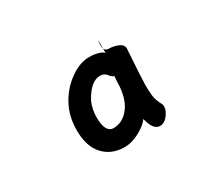

<svg xmlns="http://www.w3.org/2000/svg" viewBox="-75 -917 650 585"><g transform="rotate(-30 250.0 -624.0)"><path d="M220 -462Q175 -462 147 -492Q119 -522 119 -579Q119 -628 140 -666.5Q161 -705 195.5 -729.5Q230 -754 263 -754Q281 -754 295.5 -749.5Q310 -745 313 -739V-755Q317 -746 328 -746Q344 -746 360 -739.5Q376 -733 376 -719Q369 -613 369 -594Q369 -572 371 -555.5Q373 -539 384 -519Q384 -518 385 -516.5Q386 -515 386 -509Q386 -496 374 -480Q362 -464 346 -464Q322 -464 312 -508Q301 -492 274 -477Q247 -462 220 -462ZM220 -529Q250 -529 272.5 -555Q295 -581 299 -630Q299 -643 301 -665Q295 -667 289 -673Q280 -688 263 -688Q230 -688 202 -636Q191 -612 191 -581Q192 -529 220 -529ZM313 -755Q311 -760 311 -768Q311 -775 313 -786Z"/></g></svg>

Font: LXGW WenKai Mono Medium
Style: Regular
Weight: 500
Monospace: yes
Designer: LXGW / Fontworks Inc.
Foundry: LXGW / Fontworks Inc.
Version: Version 1.520; June 14, 2025